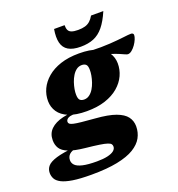

<svg xmlns="http://www.w3.org/2000/svg" viewBox="-253 -851 1139 1227"><g transform="rotate(-20 316.5 -237.5)"><path d="M641.5 -403.5Q636 -403.5 623.2 -409.2Q610.5 -415 590.8 -423.5Q571 -432 544.8 -440.5Q518.5 -449 486 -454.8Q453.5 -460.5 415 -460.5L426 -505.5Q499.5 -503 555.8 -506.8Q612 -510.5 649.8 -515.2Q687.5 -520 703.5 -520Q709.5 -520 715 -516.8Q720.5 -513.5 720.5 -505.5Q720.5 -494 713.5 -477Q706.5 -460 694.8 -443.2Q683 -426.5 669 -415Q655 -403.5 641.5 -403.5ZM280 -227Q300 -227 316.2 -239Q332.5 -251 344.2 -270.2Q356 -289.5 363.5 -312Q371 -334.5 374.8 -356Q378.5 -377.5 378 -393Q378 -420.5 367.8 -430Q357.5 -439.5 339.5 -439.5Q318.5 -439.5 302.5 -427.5Q286.5 -415.5 274.8 -396.2Q263 -377 255.5 -354.8Q248 -332.5 244.2 -311Q240.5 -289.5 241 -273.5Q241.5 -246 251.5 -236.5Q261.5 -227 280 -227ZM348 -515.5Q423 -515.5 469.5 -496.5Q516 -477.5 537.8 -444.8Q559.5 -412 560 -371.5Q560.5 -329 542.5 -289.5Q524.5 -250 488 -218.5Q451.5 -187 397.2 -169Q343 -151 271 -151Q196.5 -151 149.8 -170.2Q103 -189.5 81 -222.2Q59 -255 58.5 -295.5Q58 -338.5 76.2 -377.8Q94.5 -417 131 -448.2Q167.5 -479.5 221.8 -497.5Q276 -515.5 348 -515.5ZM159 240.5Q82 240.5 33.2 232.8Q-15.5 225 -42 211.2Q-68.5 197.5 -78.5 179Q-88.5 160.5 -88.5 139Q-88.5 112 -71.2 92.5Q-54 73 -9.5 59.5Q35 46 117 38L133.5 38.5L129 47Q110.5 49.5 97.8 54.8Q85 60 77 67.8Q69 75.5 65 85.2Q61 95 61 107Q61 126.5 75.5 141.2Q90 156 125 164.2Q160 172.5 221.5 172.5Q264.5 172.5 293.8 165.8Q323 159 337.8 147Q352.5 135 352.5 118.5Q352.5 108.5 347 101.5Q341.5 94.5 324.2 88.8Q307 83 272.2 77.8Q237.5 72.5 179 66.5Q107.5 59 69 43.5Q30.5 28 15.8 4.5Q1 -19 1 -51Q1 -96.5 30.5 -125.2Q60 -154 114.2 -167Q168.5 -180 242 -177.5L219.5 -160.5Q165.5 -163.5 147.8 -154Q130 -144.5 130 -129Q130 -121 136.5 -115.2Q143 -109.5 161.5 -105.2Q180 -101 214.2 -97.5Q248.5 -94 304 -89.5Q391 -83 441 -64.8Q491 -46.5 512 -18.2Q533 10 533 47Q533 88.5 513.8 123.8Q494.5 159 451.5 185.2Q408.5 211.5 336.5 226Q264.5 240.5 159 240.5ZM395.5 -658Q424 -658 443.5 -663.8Q463 -669.5 477.5 -682.5Q492 -695.5 504 -716.5H587.5Q561 -654.5 531.2 -618.5Q501.5 -582.5 463.8 -567Q426 -551.5 375 -551.5Q321.5 -551.5 291.2 -569.8Q261 -588 252 -624.8Q243 -661.5 252.5 -716.5H324Q323.5 -695.5 329.8 -682.5Q336 -669.5 352 -663.8Q368 -658 395.5 -658Z"/></g></svg>

Font: Newsreader 9pt ExtraBold
Style: Italic
Weight: 800
Italic angle: -17°
Designer: Hugues Gentile
Foundry: Production Type
Version: Version 1.003